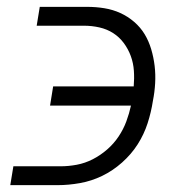

<svg xmlns="http://www.w3.org/2000/svg" viewBox="-20 -540 540 560"><path d="M10 0 19 -55H157Q180 -55 204 -59.5Q228 -64 250.5 -75.5Q273 -87 292.5 -104Q312 -121 326 -142Q340 -163 348.5 -186Q357 -209 362 -232H126L135 -288H370Q372 -311 370.5 -333.5Q369 -356 361.5 -376.5Q354 -397 341 -414.5Q328 -432 310 -443.5Q292 -455 270 -460Q248 -465 225 -465H87L96 -520H234Q260 -520 284.5 -516Q309 -512 331 -502Q353 -492 371.5 -476Q390 -460 402 -440Q414 -420 421 -396.5Q428 -373 431 -348Q434 -323 432.5 -297Q431 -271 426 -246Q421 -213 410.5 -180.5Q400 -148 381.5 -119Q363 -90 336 -66Q309 -42 278 -27Q247 -12 213.5 -6Q180 0 148 0Z"/></svg>

Font: Iosevka Term Curly Lt Obl
Style: Regular
Weight: 300
Italic angle: -9°
Designer: Belleve Invis
Foundry: Belleve Invis
Version: Version 32.3.0